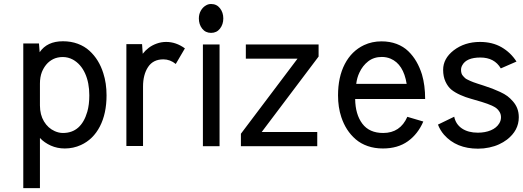

<svg xmlns="http://www.w3.org/2000/svg" viewBox="-20 -741 2652 974"><path d="M308.6 12.2Q270.5 12.2 237.8 -2.4Q205.1 -17.1 182.6 -41V213.4H98.1V-520.5H177.7L181.2 -476.1Q218.8 -531.7 299.3 -531.7Q340.3 -531.7 374.5 -519Q408.7 -506.3 433.6 -483.6Q458.5 -460.9 475.8 -432.6Q493.2 -404.3 503.9 -370.1Q520.5 -319.3 520.5 -257.3Q520.5 -165 486.6 -99.4Q452.6 -33.7 390.6 -5.4Q352.1 12.2 308.6 12.2ZM182.6 -206.1Q182.6 -159.2 203.1 -125Q223.6 -90.8 257.8 -75.7Q278.8 -66.4 299.3 -66.4Q391.6 -66.4 422.9 -174.3Q433.1 -210 433.1 -257.3Q433.1 -321.3 411.6 -368.7Q390.1 -416 350.1 -438.5Q325.7 -451.7 298.3 -451.7Q284.7 -451.7 272.5 -449Q260.3 -446.3 250 -441.2Q239.7 -436 231 -429.2Q222.2 -422.4 215.1 -413.8Q208 -405.3 202.4 -395.8Q196.8 -386.2 192.4 -375.5Q182.6 -350.1 182.6 -316.9Z M871.6 -416.5Q842.8 -439.9 808.6 -439.9Q756.8 -439.9 731.2 -401.1Q705.6 -362.3 705.6 -301.8V-0.5H621.1V-517.1H700.7L704.1 -468.3Q717.3 -485.4 734.6 -498.5Q752 -511.7 775.1 -520Q798.3 -528.3 823.2 -528.3Q873 -528.3 918 -495.6Z M988.8 -647.5Q988.8 -669.4 999 -687.3Q1009.3 -705.1 1025.4 -713.9Q1036.6 -720.7 1050.8 -720.7Q1079.1 -720.7 1095.9 -699.2Q1112.8 -677.7 1112.8 -647.5Q1112.8 -617.2 1095.9 -595.7Q1079.1 -574.2 1050.8 -574.2Q1022.5 -574.2 1005.6 -595.7Q988.8 -617.2 988.8 -647.5ZM1093.8 0.5H1009.3V-515.6H1093.8Z M1227.1 -443.4V-515.6H1596.2V-454.1L1307.6 -71.3H1589.4V0.5H1202.1V-62.5L1489.3 -443.4Z M2127.4 -124.5Q2100.1 -61 2049.1 -24.4Q1998 12.2 1922.4 12.2Q1880.4 12.2 1845.2 0Q1810.1 -12.2 1784.4 -34.4Q1758.8 -56.6 1740.7 -84.7Q1722.7 -112.8 1711.4 -147Q1694.8 -196.8 1694.8 -257.3Q1694.8 -350.1 1729.2 -416.3Q1763.7 -482.4 1826.7 -512.2Q1867.2 -531.2 1915.5 -531.2Q1957.5 -531.2 1992.2 -518.1Q2026.9 -504.9 2051.3 -481.2Q2075.7 -457.5 2092.5 -428.2Q2109.4 -398.9 2120.6 -363.3Q2136.7 -308.6 2136.7 -238.8H1781.7Q1782.7 -160.6 1818.1 -113.5Q1853.5 -66.4 1923.8 -66.4Q2010.3 -66.4 2046.4 -148.4ZM2043 -315.4Q2026.9 -415.5 1961.4 -443.4Q1940.4 -452.1 1917 -452.1Q1876.5 -452.1 1847.9 -429.9Q1819.3 -407.7 1803.2 -372.6Q1791 -347.2 1787.1 -315.4Z M2520.5 -394Q2488.3 -449.2 2417 -449.2Q2346.2 -449.2 2325.2 -410.2Q2318.8 -398.9 2318.8 -386.7Q2318.8 -377.4 2321 -369.6Q2323.2 -361.8 2329.3 -355.2Q2335.4 -348.6 2339.1 -345Q2342.8 -341.3 2353.5 -336.2Q2364.3 -331.1 2367.2 -329.8Q2370.1 -328.6 2382.3 -323.7Q2390.1 -320.8 2405 -315.9Q2419.9 -311 2424.8 -309.6L2435.1 -306.2Q2461.9 -297.4 2477.5 -291.5Q2493.2 -285.6 2516.4 -274.9Q2539.6 -264.2 2554 -253.4Q2568.4 -242.7 2582.5 -226.3Q2596.7 -210 2604 -190.9Q2611.8 -170.9 2611.8 -146Q2611.8 -79.1 2551.8 -32.7Q2533.7 -19 2511.5 -8.8Q2489.3 1.5 2461.7 7.3Q2434.1 13.2 2404.8 13.2Q2294.9 13.2 2232.4 -57.6Q2212.9 -80.1 2201.7 -108.9L2284.2 -148.9Q2292 -110.4 2323.7 -89.1Q2355.5 -67.9 2403.8 -67.9Q2441.4 -67.9 2470.2 -80.1Q2499 -92.3 2512.7 -115.2Q2521.5 -129.4 2521.5 -146Q2521.5 -161.1 2514.4 -173.1Q2507.3 -185.1 2498.3 -191.9Q2489.3 -198.7 2475.6 -205.1Q2455.1 -214.4 2423.6 -224.1Q2392.1 -233.9 2367.4 -240.5Q2342.8 -247.1 2315.4 -259.3Q2288.1 -271.5 2270 -286.1Q2252 -300.8 2240 -326.7Q2228 -352.5 2228 -386.7Q2228 -443.8 2281.2 -485.4Q2336.9 -528.3 2415 -528.3Q2477.5 -528.3 2524.2 -501.5Q2570.8 -474.6 2600.1 -428.7Z"/></svg>

Font: Meera Inimai
Style: Regular
Weight: 400
Version: 2.0.0+20160526